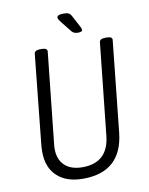

<svg xmlns="http://www.w3.org/2000/svg" viewBox="-94 -933 779 1007"><g transform="rotate(-10 295.0 -429.5)"><path d="M267 6Q178 6 128.5 -40.5Q79 -87 79 -170Q79 -185 80 -199L130 -684Q133 -702 162 -702H170Q200 -702 199 -684L147 -194Q146 -188 146 -183Q146 -178 146 -173Q146 -117 179.5 -85.5Q213 -54 274 -54Q410 -54 425 -194L477 -684Q479 -702 508 -702H516Q547 -702 545 -684L494 -199Q472 6 267 6ZM373 -753Q351 -753 340 -766L297 -820Q280 -841 280 -849Q280 -865 315 -865Q333 -865 342 -860.5Q351 -856 358 -842L391 -780Q396 -770 396 -764Q396 -753 373 -753Z"/></g></svg>

Font: Asap Condensed Condensed Light
Style: Italic
Weight: 300
Width: 3
Italic angle: -6°
Designer: Pablo Cosgaya
Foundry: Omnibus-Type
Version: Version 3.001; ttfautohint (v1.8.4.7-5d5b)